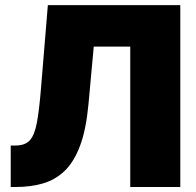

<svg xmlns="http://www.w3.org/2000/svg" viewBox="-20 -748 784 768"><path d="M22.9 0V-166H42.5Q79.6 -166 98.6 -186Q117.7 -206.1 127.2 -255.6Q136.7 -305.2 144 -395L171.4 -727.5H701.2V0H501V-561.5H355L334 -332.5Q324.7 -230.5 300.3 -165.3Q275.9 -100.1 238.3 -64.2Q200.7 -28.3 151.4 -14.2Q102.1 0 42.5 0Z"/></svg>

Font: Inter 24pt Black
Style: Regular
Weight: 900
Designer: Rasmus Andersson
Foundry: rsms
Version: Version 4.001;git-66647c0bb